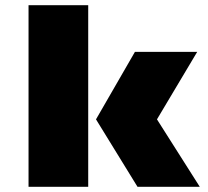

<svg xmlns="http://www.w3.org/2000/svg" viewBox="-20 -720 800 740"><path d="M320 0H90V-700H320ZM350 -260 500 -520H740L585 -260L750 0H510Z"/></svg>

Font: Imperial One
Style: Regular
Weight: 400
Designer: Jovanny Lemonad
Foundry: Jovanny Lemonad
Version: Version 1.000